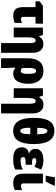

<svg xmlns="http://www.w3.org/2000/svg" viewBox="1269 -2089 1060 3638"><g transform="rotate(90 1799.0 -270.0)"><path d="M428 -413H299V-189Q299 -163 308.5 -149.5Q318 -136 337 -136Q366 -136 413 -156V-21Q356 9 277 9Q195 9 155 -34Q115 -77 115 -180V-413H5V-492L90 -553H428Z M980 -360V240H796V-311Q796 -363 785.5 -389Q775 -415 751 -415Q714 -415 700.5 -376.5Q687 -338 687 -247V0H503V-553H643L666 -485H676Q718 -563 814 -563Q889 -563 934.5 -511Q980 -459 980 -360Z M1377 10Q1347 10 1319 0.5Q1291 -9 1270 -25H1259L1261 -1Q1268 69 1268 107V240H1084V-273Q1084 -408 1144 -485.5Q1204 -563 1327 -563Q1438 -563 1502.5 -488Q1567 -413 1567 -276Q1567 -145 1519 -67.5Q1471 10 1377 10ZM1268 -306V-163Q1278 -149 1294 -141Q1310 -133 1324 -133Q1353 -133 1366.5 -165Q1380 -197 1380 -276Q1380 -356 1367 -390Q1354 -424 1326 -424Q1268 -424 1268 -306Z M2129 -360V240H1945V-311Q1945 -363 1934.5 -389Q1924 -415 1900 -415Q1863 -415 1849.5 -376.5Q1836 -338 1836 -247V0H1652V-553H1792L1815 -485H1825Q1867 -563 1963 -563Q2038 -563 2083.5 -511Q2129 -459 2129 -360Z M2460 10Q2213 10 2213 -381Q2213 -576 2272.5 -673.5Q2332 -771 2460 -771Q2585 -771 2647.5 -672.5Q2710 -574 2710 -381Q2710 -187 2649.5 -88.5Q2589 10 2460 10ZM2402 -446H2525Q2523 -544 2507.5 -591Q2492 -638 2463 -638Q2432 -638 2417.5 -591Q2403 -544 2402 -446ZM2524 -313H2400Q2400 -123 2460 -123Q2491 -123 2506.5 -170Q2522 -217 2524 -313Z M3102 -225H3046Q2992 -225 2974.5 -213.5Q2957 -202 2957 -176Q2957 -154 2972 -142Q2987 -130 3031 -130Q3116 -130 3192 -173V-29Q3149 -8 3106 1Q3063 10 2998 10Q2878 10 2824.5 -32.5Q2771 -75 2771 -157Q2771 -208 2801 -243.5Q2831 -279 2886 -287V-292Q2847 -304 2823.5 -336.5Q2800 -369 2800 -413Q2800 -486 2858 -524.5Q2916 -563 3010 -563Q3062 -563 3103.5 -553Q3145 -543 3194 -520L3141 -393Q3076 -428 3026 -428Q2977 -428 2977 -392Q2977 -367 2994.5 -357Q3012 -347 3058 -347H3102Z M3455 -185Q3455 -160 3467 -148Q3479 -136 3498 -136Q3519 -136 3536 -141Q3553 -146 3581 -158V-21Q3522 10 3446 10Q3361 10 3316 -33.5Q3271 -77 3271 -179V-553H3455ZM3310 -622Q3317 -649 3326.5 -701Q3336 -753 3339 -780H3499V-767Q3464 -686 3419 -606H3310Z"/></g></svg>

Font: Noto Sans Display Black Narrow
Style: Regular
Weight: 900
Width: 4
Designer: Monotype Design team
Foundry: Monotype Imaging Inc.
Version: Version 1.000